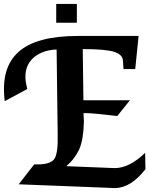

<svg xmlns="http://www.w3.org/2000/svg" viewBox="-20 -934 756 972"><path d="M74.7 -1 152.8 -101.6H167.5Q202.1 -101.6 223.4 -108.4Q244.6 -115.2 254.4 -128.4Q264.2 -141.1 268.8 -173.1Q273.4 -205.1 272 -255.9L266.6 -683.6Q225.6 -681.6 194.6 -669.2Q163.6 -656.7 141.6 -634.3Q96.2 -585.4 113.3 -504.4L118.2 -483.4L3.9 -421.9Q-6.3 -505.9 10.7 -567.9Q27.8 -629.9 73.5 -670.9Q119.1 -711.9 194.1 -731.9Q269 -752 374.5 -752H681.6L664.6 -584.5H605Q604 -603 603.3 -614.7Q602.5 -626.5 601.6 -634.3Q595.2 -659.2 559.1 -671.4Q537.1 -678.2 497.6 -681.9Q458 -685.5 400.4 -685.5H398.9L402.3 -426.3H637.7L573.7 -346.7Q513.7 -353.5 474.1 -357.4Q434.6 -361.3 414.1 -361.3H402.8L404.8 -319.3Q403.8 -274.4 397.9 -238.5Q392.1 -202.6 379.9 -175.3Q369.6 -154.3 354.5 -133.8Q339.4 -113.3 315.9 -92.8L510.3 -85Q521.5 -85 535.9 -84Q550.3 -83 561 -83Q634.8 -83 714.8 -160.2L716.3 -77.6Q642.1 18.1 560.5 18.1L536.6 17.1ZM369.1 -818.8H264.6V-914.1H369.1Z"/></svg>

Font: IranNastaliq
Style: Regular
Weight: 400
Designer: Hossein Zahedi
Version: Version 1.5